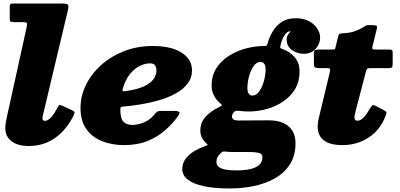

<svg xmlns="http://www.w3.org/2000/svg" viewBox="-20 -800 2259 1085"><path d="M363 -739Q368.5 -761.5 365.2 -770.8Q362 -780 331 -780H53Q41.5 -780 38.2 -776.2Q35 -772.5 35 -760.5V-696Q35 -680.5 40 -677.8Q45 -675 60.5 -675H108Q133 -675 133 -666Q133 -657 129 -639L19 -140Q15.5 -125.5 12.8 -107Q10 -88.5 10 -74Q10 -29 45.2 -2Q80.5 25 142 25Q228.5 25 293.5 -22Q358.5 -69 398 -152Q403.5 -164 400.2 -168.2Q397 -172.5 385.5 -178L333.5 -202Q318 -209 313.8 -205.2Q309.5 -201.5 302.5 -188Q283.5 -151.5 266.2 -134.2Q249 -117 234 -117Q220 -117 220 -131Q220 -135 221 -140.8Q222 -146.5 223 -151Z M435 -190Q435 -114.5 469.5 -68.2Q504 -22 559.8 -1Q615.5 20 680 20Q757 20 814.8 -3.8Q872.5 -27.5 914.8 -65.2Q957 -103 987 -145Q998 -160 993.2 -166.5Q988.5 -173 966.5 -173H889.5Q873 -173 867 -168.2Q861 -163.5 854.5 -155.5Q836 -132 813.8 -118.8Q791.5 -105.5 768.8 -99.8Q746 -94 727 -94Q698 -94 679 -110.5Q660 -127 660 -182.5Q660 -190 662.5 -193.2Q665 -196.5 674 -197.5Q721.5 -201.5 775.2 -210.2Q829 -219 880.2 -234Q931.5 -249 973.2 -272Q1015 -295 1040 -327.2Q1065 -359.5 1065 -403Q1065 -464.5 1006.8 -502.2Q948.5 -540 842 -540Q755.5 -540 681.2 -511Q607 -482 551.8 -432.5Q496.5 -383 465.8 -320.2Q435 -257.5 435 -190ZM685.5 -284.5Q675 -283 673 -286.2Q671 -289.5 674.5 -301Q689.5 -351.5 715.2 -382.5Q741 -413.5 770.8 -427.8Q800.5 -442 827 -442Q849 -442 856.5 -430.2Q864 -418.5 864 -404Q864 -377 850 -356.5Q836 -336 811.2 -321.5Q786.5 -307 754.2 -298Q722 -289 685.5 -284.5Z M1010 155Q1010 191 1041.8 215.5Q1073.5 240 1133.2 252.5Q1193 265 1277 265Q1349.5 265 1416.2 251Q1483 237 1535.8 206.5Q1588.5 176 1619.2 127.2Q1650 78.5 1650 9Q1650 -32.5 1632.2 -61.2Q1614.5 -90 1580.8 -105Q1547 -120 1499 -120Q1488.5 -120 1464.5 -119.8Q1440.5 -119.5 1412.5 -119.5Q1384.5 -119.5 1361 -119.2Q1337.5 -119 1328 -119Q1306.5 -119 1298.8 -125.5Q1291 -132 1291 -140Q1291 -146.5 1293 -152.2Q1295 -158 1299 -163Q1307.5 -173.5 1316.5 -174Q1325.5 -174.5 1341.5 -172.5Q1352.5 -171 1363.5 -170.5Q1374.5 -170 1386 -170Q1437.5 -170 1488.2 -184.2Q1539 -198.5 1580.8 -226.8Q1622.5 -255 1647.8 -297.5Q1673 -340 1673 -396Q1673 -443.5 1645.8 -476Q1618.5 -508.5 1573 -524.5Q1565 -527.5 1563.8 -529.5Q1562.5 -531.5 1564.5 -540.5Q1572 -576.5 1587.5 -599.8Q1603 -623 1617 -623Q1625.5 -623 1620.5 -619Q1615.5 -615 1607.8 -604.5Q1600 -594 1600 -575Q1600 -538.5 1630 -517.2Q1660 -496 1696 -496Q1740.5 -496 1764.8 -525Q1789 -554 1789 -587Q1789 -613 1773.2 -638.2Q1757.5 -663.5 1726.5 -680.2Q1695.5 -697 1650 -697Q1604 -697 1572.2 -676Q1540.5 -655 1521 -622.2Q1501.5 -589.5 1492 -554Q1489.5 -545 1486.2 -542.2Q1483 -539.5 1475 -540Q1474 -540 1472 -540Q1421 -540 1368.8 -526Q1316.5 -512 1273 -484.2Q1229.5 -456.5 1202.8 -414.8Q1176 -373 1176 -317Q1176 -287.5 1187.2 -263.8Q1198.5 -240 1218 -222Q1235.5 -206.5 1235.2 -204.8Q1235 -203 1212 -191.5Q1171.5 -172 1141.8 -140Q1112 -108 1112 -61Q1112 -26.5 1137 1Q1145.5 10.5 1150.2 14.2Q1155 18 1151.8 20.2Q1148.5 22.5 1133.5 28Q1099 40.5 1071 58.5Q1043 76.5 1026.5 100.5Q1010 124.5 1010 155ZM1227.5 65Q1235 57.5 1240.5 56.5Q1246 55.5 1259 57Q1267 58 1275 58.5Q1283 59 1291 59Q1302 59 1320.2 59Q1338.5 59 1356.5 59Q1374.5 59 1385 59Q1427 59 1445 64.8Q1463 70.5 1463 88Q1463 108.5 1452.5 123Q1442 137.5 1422.5 146.2Q1403 155 1376.2 159Q1349.5 163 1317 163Q1282.5 163 1257 158.8Q1231.5 154.5 1217.2 144Q1203 133.5 1203 115Q1203 100.5 1209.5 88.2Q1216 76 1227.5 65ZM1378 -302Q1378 -333.5 1387.2 -368Q1396.5 -402.5 1413 -426.2Q1429.5 -450 1451 -450Q1461.5 -450 1468.2 -444.8Q1475 -439.5 1478 -430Q1481 -420.5 1481 -408Q1481 -376.5 1471.5 -342.2Q1462 -308 1445.2 -284Q1428.5 -260 1407 -260Q1396.5 -260 1390.2 -265.2Q1384 -270.5 1381 -280Q1378 -289.5 1378 -302Z M1785 -520Q1770 -520 1762 -517Q1754 -514 1754 -497.5V-437.5Q1754 -421.5 1761.8 -418.2Q1769.5 -415 1784 -415H1829Q1845 -415 1845.5 -408.5Q1846 -402 1843.5 -391L1780 -126Q1764.5 -54 1798.8 -17Q1833 20 1914 20Q1999 20 2063.8 -23Q2128.5 -66 2159 -145Q2165 -160.5 2164 -165.2Q2163 -170 2149 -177.5L2101 -202.5Q2089 -208.5 2083.5 -204Q2078 -199.5 2072 -189Q2052 -154 2035 -136Q2018 -118 2001 -118Q1989 -118 1985.5 -125Q1982 -132 1983.2 -142.2Q1984.5 -152.5 1987 -162L2048 -396Q2050.5 -406.5 2054.5 -410.8Q2058.5 -415 2072 -415H2175Q2192 -415 2195.5 -420Q2199 -425 2199 -442V-503Q2199 -515 2193.5 -517.5Q2188 -520 2177 -520H2103Q2086 -520 2084.2 -524.2Q2082.5 -528.5 2086 -542L2110 -639Q2113 -652.5 2106 -655.2Q2099 -658 2080.5 -658Q2064.5 -658 2058 -657.8Q2051.5 -657.5 2046.8 -655Q2042 -652.5 2032 -645.5Q2017.5 -636 1988.5 -624.8Q1959.5 -613.5 1912 -611.5Q1902 -611 1897.8 -607.8Q1893.5 -604.5 1891.5 -596L1877.5 -539Q1875 -527.5 1873 -523.8Q1871 -520 1856 -520Z"/></svg>

Font: Besley Black
Style: Italic
Weight: 900
Italic angle: -13°
Designer: Owen Earl
Foundry: indestructible type*
Version: Version 2.001